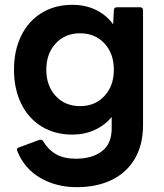

<svg xmlns="http://www.w3.org/2000/svg" viewBox="-20 -548 681 796"><path d="M52 79 50 73Q50 66 59 63L143 32Q145 31 148 31Q155 31 160 39Q180 73 212.5 91.5Q245 110 295 110Q361 110 402 79.5Q443 49 443 -16V-63Q414 -28 372 -9Q330 10 280 10Q207 10 152 -24Q97 -58 67.5 -119Q38 -180 38 -259Q38 -338 67.5 -399Q97 -460 152 -494Q207 -528 280 -528Q334 -528 377.5 -507Q421 -486 449 -447L452 -505Q452 -518 466 -518H560Q573 -518 573 -505V-29Q573 52 539 110Q505 168 443 198Q381 228 299 228Q213 228 147 189.5Q81 151 52 79ZM452 -259Q452 -326 413 -368Q374 -410 312 -410Q250 -410 211 -368Q172 -326 172 -259Q172 -192 211 -150Q250 -108 312 -108Q374 -108 413 -150Q452 -192 452 -259Z"/></svg>

Font: LINE Seed Sans KR Bold
Style: Regular
Weight: 700
Designer: LINE BX Design & Sandoll Inc & Dalton Maag Ltd
Foundry: Sandoll Inc.
Version: Version 1.000